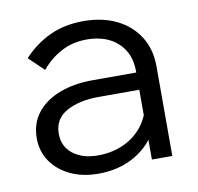

<svg xmlns="http://www.w3.org/2000/svg" viewBox="-64 -575 679 658"><g transform="rotate(-10 275.0 -246.0)"><path d="M487 0H416V-96L415 -124V-308Q415 -370 375 -407Q335 -444 267 -444Q218 -444 178.5 -423Q139 -402 109 -366L57 -416Q98 -460 149.5 -484Q201 -508 267 -508Q333 -508 382.5 -483.5Q432 -459 459.5 -415Q487 -371 487 -311ZM228 16Q172 16 129.5 -4.5Q87 -25 63.5 -60Q40 -95 40 -140Q40 -192 69 -228.5Q98 -265 148.5 -284Q199 -303 263 -303H425V-243H273Q206 -243 161.5 -218.5Q117 -194 117 -142Q117 -98 150 -72Q183 -46 237 -46Q289 -46 331 -66.5Q373 -87 398.5 -124Q424 -161 427 -209L457 -192Q457 -132 427.5 -85Q398 -38 346 -11Q294 16 228 16Z"/></g></svg>

Font: Wix Madefor Display
Style: Regular
Weight: 400
Designer: Dalton Maag Ltd
Foundry: Dalton Maag Ltd
Version: Version 3.100